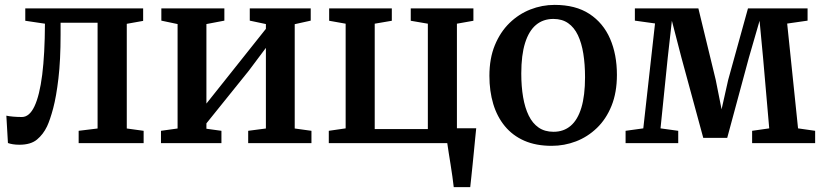

<svg xmlns="http://www.w3.org/2000/svg" viewBox="-20 -586 3373 786"><path d="M59.5 6.5Q44.5 6.5 32.5 4.5Q20.5 2.5 12.5 -0.5L6 -112.5Q16.5 -110 34.2 -108.5Q52 -107 69.5 -107Q100.5 -107 121.2 -151Q142 -195 152.8 -280Q163.5 -365 164 -489L83.5 -501V-551.5H566V-500.5L499 -488.5V-60L568 -50.5V0H302V-50.5L379.5 -60V-493H228V-444Q228 -339 219.2 -265Q210.5 -191 197.8 -143Q185 -95 172.5 -68.5Q157 -36 131.5 -14.8Q106 6.5 59.5 6.5Z M639 0V-50.5L707 -60V-487.5L640.5 -501.5V-551.5H898.5V-501.5L825 -487.5V-162L891.5 -245.5L1068.5 -468V-487.5L1002.5 -501.5V-551.5H1252V-501.5L1186.5 -487V-60L1255 -50.5V0H996V-50.5L1068.5 -60V-390L998.5 -296.5L825 -81V-59L886.5 -50.5V0Z M1837.5 180Q1835.5 161 1832 136.8Q1828.5 112.5 1824.5 87Q1820.5 61.5 1816.8 38.8Q1813 16 1811 0H1326V-50.5L1395 -60.5V-489L1327.5 -501V-551.5H1584V-501L1514 -489V-57.5H1731.5V-489L1661.5 -501V-551.5H1918V-501L1850.5 -489V-61H1929.5Q1927.5 -43 1925.2 -18.5Q1923 6 1920.2 33.2Q1917.5 60.5 1914.8 87.5Q1912 114.5 1909.5 138.5Q1907 162.5 1905 180Z M1983.5 -275.5Q1983.5 -347 2005.8 -401Q2028 -455 2065.8 -491.8Q2103.5 -528.5 2151.2 -547.2Q2199 -566 2250.5 -566Q2336.5 -566 2393 -529Q2449.5 -492 2477.5 -427.5Q2505.5 -363 2505.5 -279.5Q2505.5 -207.5 2483.5 -153Q2461.5 -98.5 2423.5 -62Q2385.5 -25.5 2337.8 -7.2Q2290 11 2238.5 11Q2174 11 2126.2 -10Q2078.5 -31 2046.8 -69.5Q2015 -108 1999.2 -160.5Q1983.5 -213 1983.5 -275.5ZM2246 -46.5Q2287.5 -46.5 2316.2 -71Q2345 -95.5 2360 -145.2Q2375 -195 2375 -270Q2375 -322.5 2368 -366.2Q2361 -410 2345.8 -442Q2330.5 -474 2305.8 -491.2Q2281 -508.5 2245.5 -508.5Q2203.5 -508.5 2174.2 -484Q2145 -459.5 2129.5 -410Q2114 -360.5 2114 -285Q2114 -232 2121.5 -188.2Q2129 -144.5 2144.5 -112.8Q2160 -81 2185 -63.8Q2210 -46.5 2246 -46.5Z M2541 0V-50.5L2613.5 -60.5L2661.5 -490L2579 -501.5V-551.5H2839L2910 -259L2934 -138.5L2961 -259L3042 -551.5H3286V-501.5L3202.5 -489.5L3247 -60.5L3317 -50.5V0H3059V-50.5L3129 -60.5L3104 -347.5L3089.5 -501L3045.5 -349L2957 -21.5H2859L2769.5 -350.5L2730.5 -501L2713.5 -349.5L2684 -60.5L2756.5 -50.5V0Z"/></svg>

Font: Merriweather 28pt SemiBold
Style: Regular
Weight: 600
Version: Version 2.100